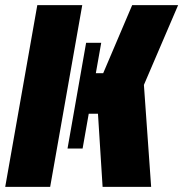

<svg xmlns="http://www.w3.org/2000/svg" viewBox="-58 -731 716 751"><path d="M343.3 0H533.2L504.9 -398.9L638.7 -710.9H459L345.7 -444.8H316.9L337.9 -563.5H278.8L206.1 -149.9H265.1L289.1 -286.1H325.2ZM-37.6 0H138.2L263.7 -710.9H87.9Z"/></svg>

Font: Roboto Flex Super Cond Black
Style: Italic
Weight: 900
Width: 3
Italic angle: -10°
Designer: Berlow after Robertson
Foundry: Google
Version: Version 3.200;Glyphs 3.3 (3311)